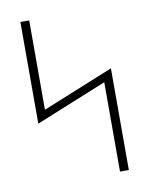

<svg xmlns="http://www.w3.org/2000/svg" viewBox="-83 -796 666 857"><g transform="rotate(-10 250.0 -367.5)"><path d="M391 0V-405L69 -274V-735H109V-330L431 -461V0Z"/></g></svg>

Font: Iosevka Extralight
Style: Regular
Weight: 200
Monospace: yes
Designer: Belleve Invis
Foundry: Belleve Invis
Version: Version 32.0.1; ttfautohint (v1.8.4)